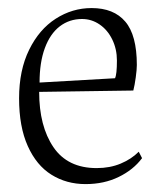

<svg xmlns="http://www.w3.org/2000/svg" viewBox="-20 -447 401 481"><path d="M335.9 -50.8 327.6 -66.9Q309.1 -48.3 282.2 -37.1Q255.4 -25.9 222.2 -25.9Q149.4 -25.9 113.8 -78.4Q78.1 -130.9 78.1 -216.8L314 -220.2Q317.4 -233.4 320.1 -253.2Q322.8 -272.9 322.8 -284.2Q322.8 -358.9 293.9 -392.8Q265.1 -426.8 209.5 -426.8Q161.1 -426.8 119.6 -400.1Q78.1 -373.5 53 -322.3Q27.8 -271 27.8 -200.7Q27.8 -129.4 49.6 -81.1Q71.3 -32.7 108.9 -9.3Q146.5 14.2 194.3 14.2Q240.7 14.2 277.3 -3.7Q314 -21.5 335.9 -50.8ZM272.9 -295.4Q272.9 -260.3 268.1 -251L79.1 -240.2Q79.1 -290.5 92.3 -326.4Q105.5 -362.3 129.6 -380.9Q153.8 -399.4 185.5 -399.4Q209.5 -399.4 229.5 -385.7Q249.5 -372.1 261.2 -348.1Q272.9 -324.2 272.9 -295.4Z"/></svg>

Font: Neuton ExtraLight
Style: Regular
Weight: 275
Designer: Brian M Zick
Foundry: Brian M Zick
Version: Version 1.560